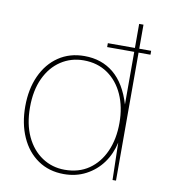

<svg xmlns="http://www.w3.org/2000/svg" viewBox="-82 -791 774 873"><g transform="rotate(10 305.0 -354.0)"><path d="M365 -591V-609H565V-591ZM271 12Q202 12 151 -23Q100 -58 72.5 -120Q45 -182 45 -261Q45 -341 73 -402.5Q101 -464 152 -498.5Q203 -533 271 -533Q351 -533 406.5 -487Q462 -441 490 -348V-720H510V0H494L490 -172Q478 -118 448 -77Q418 -36 372.5 -12Q327 12 271 12ZM271 -8Q336 -8 382.5 -40Q429 -72 454.5 -129Q480 -186 480 -261Q480 -334 454.5 -391Q429 -448 382 -480.5Q335 -513 271 -513Q213 -513 166.5 -482.5Q120 -452 93.5 -395.5Q67 -339 67 -261Q67 -183 93.5 -126.5Q120 -70 166.5 -39Q213 -8 271 -8Z"/></g></svg>

Font: DM Sans 10pt Thin
Style: Regular
Weight: 250
Version: Version 4.004;gftools[0.9.30]